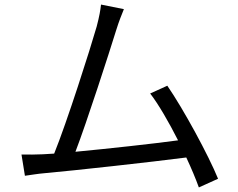

<svg xmlns="http://www.w3.org/2000/svg" viewBox="-20 -786 1040 840"><path d="M167 -111C138 -110 104 -109 74 -110L89 -17C118 -21 147 -26 172 -28C306 -40 641 -77 795 -97C818 -48 837 -2 850 34L934 -4C892 -107 783 -308 712 -411L637 -377C674 -329 719 -251 759 -172C649 -157 457 -136 310 -122C360 -252 459 -559 488 -653C501 -695 512 -721 522 -746L422 -766C419 -740 415 -716 403 -670C375 -572 273 -252 217 -114Z"/></svg>

Font: Source Han Sans KR
Style: Regular
Weight: 400
Designer: Ryoko NISHIZUKA 西塚涼子 (kana, bopomofo & ideographs); Paul D. Hunt (Latin, Greek & Cyrillic); Sandoll Communications 산돌커뮤니
Foundry: Adobe
Version: Version 2.004;hotconv 1.0.118;makeotfexe 2.5.65603